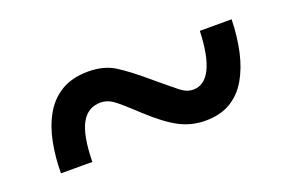

<svg xmlns="http://www.w3.org/2000/svg" viewBox="-41 -567 641 420"><g transform="rotate(-20 279.5 -356.5)"><path d="M46 -262Q46 -298 52.5 -332Q59 -366 74 -393Q89 -420 114.5 -435.5Q140 -451 178 -451Q214 -451 239.5 -435Q265 -419 306 -384Q337 -358 351.5 -346.5Q366 -335 381 -335Q407 -335 421.5 -364Q436 -393 438 -451H512Q511 -411 503.5 -377Q496 -343 481 -317Q466 -291 442 -276.5Q418 -262 383 -262Q351 -262 323 -276.5Q295 -291 256 -327Q222 -359 208.5 -368.5Q195 -378 180 -378Q150 -378 135 -350.5Q120 -323 119 -262Z"/></g></svg>

Font: Noto Serif Vithkuqi
Style: Regular
Weight: 400
Version: Version 1.005